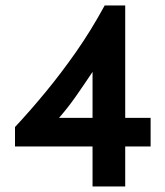

<svg xmlns="http://www.w3.org/2000/svg" viewBox="-20 -674 597 694"><path d="M314.5 0V-144.5H34.2V-214.8Q88.9 -273.4 144.5 -340.8Q200.2 -408.2 254.9 -486.3Q309.6 -564.5 358.4 -654.3H432.6V-248H524.4V-144.5H432.6V0ZM193.4 -248H314.5V-414.1Q283.2 -367.2 254.9 -326.7Q226.6 -286.1 193.4 -248Z"/></svg>

Font: Sen SemiBold
Style: Regular
Weight: 600
Designer: Kosal Sen, Philatype
Foundry: Philatype
Version: Version 2.000;gftools[0.9.31]